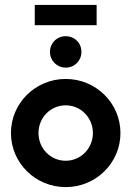

<svg xmlns="http://www.w3.org/2000/svg" viewBox="-20 -755 540 789"><path d="M122.9 -651.4H377.1V-734.7H122.9ZM250 -477.1C286.8 -477.1 314.6 -505.6 314.6 -541.7C314.6 -578.5 286.8 -606.2 250 -606.2C213.9 -606.2 185.4 -578.5 185.4 -541.7C185.4 -505.6 213.9 -477.1 250 -477.1ZM250 13.9C374.3 13.9 475 -85.4 475 -208.3C475 -331.2 374.3 -430.6 250 -430.6C125.7 -430.6 25 -331.2 25 -208.3C25 -85.4 125.7 13.9 250 13.9ZM250 -94.4C187.5 -94.4 138.2 -145.1 138.2 -208.3C138.2 -271.5 187.5 -322.2 250 -322.2C311.8 -322.2 361.8 -271.5 361.8 -208.3C361.8 -145.1 311.8 -94.4 250 -94.4Z"/></svg>

Font: Afacad
Style: Bold
Weight: 700
Designer: Kristian Moeller
Foundry: Dicotype
Version: Version 1.000